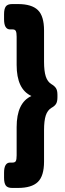

<svg xmlns="http://www.w3.org/2000/svg" viewBox="-27 -788 321 946"><path d="M61 -768Q129 -768 159.5 -738.5Q190 -709 190 -638V-484Q190 -438 198.5 -411.5Q207 -385 227 -373Q241 -365 248.5 -354Q256 -343 256 -321V-309Q256 -287 249 -276Q242 -265 227 -257Q207 -245 198.5 -219Q190 -193 190 -146V8Q190 79 159.5 108.5Q129 138 61 138H33Q10 138 1.5 126Q-7 114 -7 88V63Q-7 13 23 13H35Q47 13 51 5.5Q55 -2 55 -23V-162Q55 -282 128 -315Q55 -348 55 -468V-607Q55 -627 51 -635Q47 -643 36 -643H23Q-7 -643 -7 -693V-718Q-7 -744 1.5 -756Q10 -768 33 -768Z"/></svg>

Font: Asap Black
Style: Regular
Weight: 900
Designer: Pablo Cosgaya
Foundry: Omnibus-Type
Version: Version 3.001; ttfautohint (v1.8.4.7-5d5b)